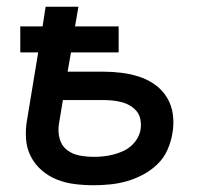

<svg xmlns="http://www.w3.org/2000/svg" viewBox="-20 -540 640 568"><path d="M257 8Q228 8 200.5 4.5Q173 1 148 -9Q123 -19 103 -36.5Q83 -54 71 -77.5Q59 -101 57 -129Q55 -157 60 -185L93 -385H40V-462H106L115 -520H212L202 -462H331V-385H190L180 -328H285Q313 -328 340.5 -324.5Q368 -321 393.5 -312.5Q419 -304 440 -288.5Q461 -273 474.5 -250.5Q488 -228 491.5 -200.5Q495 -173 490 -145Q486 -121 475.5 -97Q465 -73 446 -54.5Q427 -36 403.5 -23.5Q380 -11 355.5 -4Q331 3 306 5.5Q281 8 257 8ZM258 -76Q272 -76 286 -77.5Q300 -79 314 -82.5Q328 -86 342 -92Q356 -98 367.5 -108Q379 -118 386.5 -131Q394 -144 396 -158Q398 -172 395.5 -186Q393 -200 385 -210Q377 -220 365.5 -227Q354 -234 341 -237.5Q328 -241 314 -242.5Q300 -244 285 -244H166L154 -171Q151 -150 156.5 -129.5Q162 -109 178 -96.5Q194 -84 215 -80Q236 -76 258 -76Z"/></svg>

Font: Iosevka SS04 Medium Extended
Style: Italic
Weight: 500
Width: 7
Italic angle: -9°
Monospace: yes
Designer: Belleve Invis
Foundry: Belleve Invis
Version: Version 19.0.0; ttfautohint (v1.8.4)